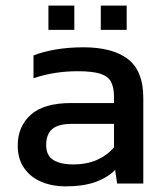

<svg xmlns="http://www.w3.org/2000/svg" viewBox="-20 -652 587 682"><path d="M152 -546V-632H244V-546ZM338 -546V-632H430V-546ZM211 10Q166 10 127.5 -6Q89 -22 66 -54.5Q43 -87 43 -135Q43 -203 89.5 -244.5Q136 -286 233 -286H385V-307Q385 -341 374.5 -361Q364 -381 336.5 -390Q309 -399 256 -399Q172 -399 99 -374V-455Q131 -468 177 -476Q223 -484 276 -484Q380 -484 434.5 -442Q489 -400 489 -305V0H396L389 -48Q360 -20 317.5 -5Q275 10 211 10ZM240 -68Q289 -68 325.5 -84.5Q362 -101 385 -129V-212H235Q187 -212 165.5 -193.5Q144 -175 144 -137Q144 -100 169 -84Q194 -68 240 -68Z"/></svg>

Font: Kanit
Style: Regular
Weight: 400
Designer: Katatrad Team
Foundry: CadsonDemak
Version: Version 2.000; ttfautohint (v1.8.3)